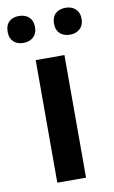

<svg xmlns="http://www.w3.org/2000/svg" viewBox="-106 -790 498 836"><g transform="rotate(-10 142.5 -372.0)"><path d="M-21 -684C-21 -644 5 -625 39 -625C72 -625 100 -644 100 -684C100 -726 72 -744 39 -744C5 -744 -21 -726 -21 -684ZM184 -684C184 -644 211 -625 245 -625C277 -625 306 -644 306 -684C306 -726 277 -744 245 -744C211 -744 184 -726 184 -684ZM205 0V-542H78V0Z"/></g></svg>

Font: Noto Sans Lao SemiBold
Style: Regular
Weight: 600
Designer: Monotype Design Team
Foundry: Monotype Imaging Inc.
Version: Version 2.003